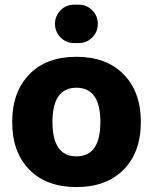

<svg xmlns="http://www.w3.org/2000/svg" viewBox="-20 -796 636 806"><path d="M200.2 -284.2Q200.2 -139.6 300.8 -139.6Q401.4 -139.6 401.4 -283.7Q401.4 -427.7 300.8 -427.7Q200.2 -427.7 200.2 -284.2ZM103.5 -484.4Q174.8 -557.6 300.8 -557.6Q426.8 -557.6 499 -483.9Q571.3 -410.2 571.3 -283.7Q571.3 -157.2 499 -84Q426.8 -10.7 300.8 -10.7Q174.8 -10.7 103 -84Q31.2 -157.2 31.2 -283.7Q31.2 -410.2 103.5 -484.4ZM291 -615.2Q257.8 -615.2 234.4 -638.7Q210.9 -662.1 210.9 -695.8Q210.9 -729.5 234.4 -752.9Q257.8 -776.4 291 -776.4H310.5Q343.8 -776.4 367.2 -752.9Q390.6 -729.5 390.6 -695.8Q390.6 -662.1 367.2 -638.7Q343.8 -615.2 310.5 -615.2Z"/></svg>

Font: Gen Jyuu GothicX Heavy
Style: Bold
Weight: 900
Designer: [Source Han Sans]
Ryoko NISHIZUKA  (kana & ideographs); Paul D. Hunt (Latin, Greek & Cyrillic); Wenlong ZHANG  (bopomofo
Version: Version 1.002.20150607